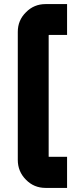

<svg xmlns="http://www.w3.org/2000/svg" viewBox="-20 -819 394 939"><path d="M203 -799H308V-648H220Q218 -648 218 -646V-53Q218 -52 220 -52H308V100H203Q146 100 107 60Q67 20 67 -37V-663Q67 -720 107 -759Q146 -799 203 -799Z"/></svg>

Font: Unageo
Style: ExtraBold
Weight: 800
Designer: Richard Sepsi
Foundry: Richard Sepsi
Version: Version 2.000